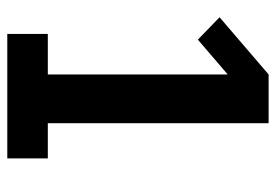

<svg xmlns="http://www.w3.org/2000/svg" viewBox="-138 -638 775 540"><g transform="rotate(90 250.0 -367.5)"><path d="M75 0V-114H189V-620L91 -536L28 -597L189 -735H326V-114H425V0Z"/></g></svg>

Font: Iosevka SS04 Heavy
Style: Regular
Weight: 900
Monospace: yes
Designer: Belleve Invis
Foundry: Belleve Invis
Version: Version 19.0.0; ttfautohint (v1.8.4)